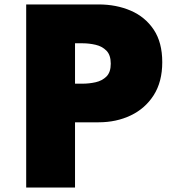

<svg xmlns="http://www.w3.org/2000/svg" viewBox="-20 -845 764 865"><path d="M98 0H318V-294H424Q504 -294 569 -325Q634 -356 672.5 -416.2Q711 -476.5 711 -565Q711 -654 672.5 -711.5Q634 -769 569 -797Q504 -825 424 -825H98ZM318 -468V-650H352Q381.5 -650 410.8 -643.2Q440 -636.5 459.5 -616.8Q479 -597 479 -558Q479 -519.5 459.5 -500.2Q440 -481 410.8 -474.5Q381.5 -468 352 -468Z"/></svg>

Font: Spartan Black
Style: Regular
Weight: 900
Designer: Matt Bailey, Mirko Velimirovic
Foundry: Matt Bailey
Version: Version 1.003; ttfautohint (v1.8.3)